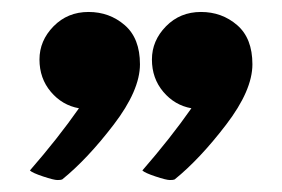

<svg xmlns="http://www.w3.org/2000/svg" viewBox="-20 -811 472 321"><path d="M84 -511Q82 -510 76 -510Q70 -510 52 -516Q34 -522 30 -526Q77 -580 112 -630Q84 -635 65 -657.5Q46 -680 46 -711.5Q46 -743 69.5 -767Q93 -791 128 -791Q163 -791 188.5 -769Q214 -747 214 -703.5Q214 -660 170 -602.5Q126 -545 84 -511ZM272 -511Q270 -510 264 -510Q258 -510 240 -516Q222 -522 218 -526Q265 -580 300 -630Q272 -635 253 -657.5Q234 -680 234 -711.5Q234 -743 257.5 -767Q281 -791 316 -791Q351 -791 376.5 -769Q402 -747 402 -703.5Q402 -660 358 -602.5Q314 -545 272 -511Z"/></svg>

Font: Lily Script One
Style: Regular
Weight: 400
Designer: Julia Petretta
Foundry: Julia Petretta
Version: Version 1.002;PS 001.001;hotconv 1.0.70;makeotf.lib2.5.58329